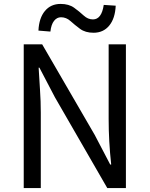

<svg xmlns="http://www.w3.org/2000/svg" viewBox="-20 -959 763 979"><path d="M101 0V-733H195L463 -271L542 -120H547Q534 -238 534 -352V-733H622V0H527L260 -463L181 -614H177Q180 -558 184 -500.5Q188 -443 188 -385V0ZM457 -792Q415 -792 388 -812Q361 -832 339.5 -851.5Q318 -871 291 -871Q270 -871 255.5 -852.5Q241 -834 237 -798L176 -803Q179 -867 209 -903Q239 -939 289 -939Q331 -939 358 -919.5Q385 -900 406.5 -880Q428 -860 454 -860Q498 -860 509 -934L570 -930Q567 -865 537 -828.5Q507 -792 457 -792Z"/></svg>

Font: Gothic Nguyen
Style: Regular
Weight: 400
Designer: MORI Takayuki
Version: Version 1.220;July 21, 2023;FontCreator 14.0.0.2814 64-bit